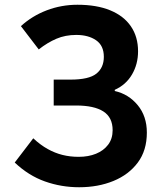

<svg xmlns="http://www.w3.org/2000/svg" viewBox="-20 -774 677 808"><path d="M313 14Q238 14 169 -10.5Q100 -35 42 -90L120 -192Q150 -164 180.5 -147Q211 -130 243 -122Q275 -114 311 -114Q352 -114 384 -127Q416 -140 435 -165Q454 -190 454 -226Q454 -280 415 -305Q376 -330 300 -330H206V-439H277Q354 -439 385.5 -464Q417 -489 417 -535Q417 -582 384.5 -604.5Q352 -627 301 -627Q255 -627 217.5 -611Q180 -595 143 -566L68 -664Q115 -707 176.5 -730.5Q238 -754 306 -754Q387 -754 444 -730.5Q501 -707 531 -663Q561 -619 561 -558Q561 -504 535.5 -460.5Q510 -417 463 -396V-391Q521 -378 559.5 -331.5Q598 -285 598 -216Q598 -141 560 -90Q522 -39 457.5 -12.5Q393 14 313 14Z"/></svg>

Font: Farlight84_Sys_V01
Style: Bold
Weight: 700
Designer: Monotype Design Team, Nadine Chahine and Nizar Qandah
Foundry: Monotype Imaging Inc.
Version: Version 2.004;October 31, 2024;FontCreator 14.0.0.2814 64-bi